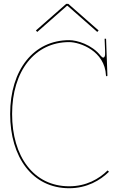

<svg xmlns="http://www.w3.org/2000/svg" viewBox="-20 -970 610 992"><path d="M172.5 -805 326 -940H329L482.5 -805L489.5 -812.5L333 -950H322L165.5 -812.5ZM520.5 -770 523 -706.5V-690C523 -686.5 522 -672.5 513.5 -672.5C510 -672.5 506 -675 500.5 -681.5C454.5 -740 377.5 -762.5 337.5 -762.5C154.5 -762.5 32.5 -610 32.5 -381C32.5 -159 146.5 2.5 337.5 2.5C429 2.5 497.5 -38 543 -82.5L536 -89.5C492 -46 426 -7.5 337.5 -7.5C153.5 -7.5 42.5 -162 42.5 -381C42.5 -604 160.5 -752.5 337.5 -752.5C392.5 -752.5 522 -707 527.5 -580C527.5 -577.5 529 -576 531.5 -576C533.5 -576 535 -577.5 535 -580L528 -770Z"/></svg>

Font: Znikomit
Style: Regular
Weight: 100
Designer: gluk
Foundry: gluk
Version: Version 0.55